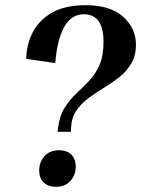

<svg xmlns="http://www.w3.org/2000/svg" viewBox="-20 -710 544 740"><path d="M253 -202H202L204 -218Q210 -265 229.5 -295.5Q249 -326 274 -349.5Q299 -373 323 -398Q347 -423 363 -458.5Q379 -494 379 -549Q379 -655 303 -655Q255 -655 227.5 -606Q200 -557 193 -467L81 -483Q82 -539 106.5 -586Q131 -633 181 -661.5Q231 -690 310 -690Q405 -690 454.5 -645.5Q504 -601 504 -538Q504 -496 486.5 -466Q469 -436 441.5 -414Q414 -392 382.5 -373Q351 -354 322.5 -333Q294 -312 275 -285Q256 -258 254 -219ZM196 10Q165 10 148 -7Q131 -24 131 -53Q131 -85 151.5 -108Q172 -131 207 -131Q238 -131 255 -114Q272 -97 272 -68Q272 -36 251.5 -13Q231 10 196 10Z"/></svg>

Font: Inria Serif
Style: Bold Italic
Weight: 700
Italic angle: -10°
Designer: Black Foundry Team
Foundry: Black Foundry
Version: Version 1.000; ttfautohint (v1.8.3)